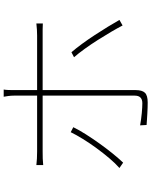

<svg xmlns="http://www.w3.org/2000/svg" viewBox="90 -897 820 1040"><g transform="rotate(-90 500.0 -377.0)"><path d="M532 -52V-556H861Q876 -556 893 -555V-590Q876 -588 859 -587Q842 -586 828 -586H532V-712Q532 -726 532.5 -741Q533 -756 535 -767H496Q498 -758 500 -742Q502 -726 502 -712V-586H199Q175 -586 160.5 -587Q146 -588 126 -590V-553Q145 -555 161 -555.5Q177 -556 200 -556H502V-57Q502 -16 461 -16Q440 -16 407.5 -19Q375 -22 341 -28L343 7Q355 8 371 9Q387 10 404 11Q421 12 437 12.5Q453 13 465 13Q503 13 517.5 -2Q532 -17 532 -52ZM110 -140 139 -120Q162 -144 189 -177.5Q216 -211 242.5 -248Q269 -285 292.5 -322Q316 -359 331 -390L304 -404Q290 -375 267.5 -338.5Q245 -302 218 -265Q191 -228 163 -195Q135 -162 110 -140ZM737 -400 710 -386Q731 -362 755.5 -328Q780 -294 803.5 -257Q827 -220 847.5 -185Q868 -150 882 -123L912 -140Q897 -167 875.5 -202Q854 -237 830.5 -273Q807 -309 782.5 -342.5Q758 -376 737 -400Z"/></g></svg>

Font: Spoqa Han Sans Neo Thin
Style: Regular
Weight: 100
Designer: [Spoqa Han Sans Neo] Dong-huui Kim  Younghwa Kang  Yujin Lee  [Noto Sans] Ryoko NISHIZUKA  (kana & ideographs); Paul D. 
Foundry: Spoqa (http://www.spoqa-han-sans.com)
Version: Version 1.100;hotconv 1.0.109;makeotfexe 2.5.65596